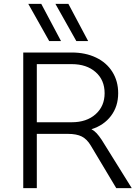

<svg xmlns="http://www.w3.org/2000/svg" viewBox="-20 -971 720 991"><path d="M660 0H580L449 -219Q429 -253 402 -266.5Q375 -280 331 -280H170V0H100V-700H350Q421 -700 475.5 -674Q530 -648 560 -600Q590 -552 590 -490Q590 -422 553 -373Q516 -324 452 -304Q467 -296 479 -283Q491 -270 505 -249ZM520 -490Q520 -558 473.5 -599Q427 -640 350 -640H170V-340H350Q427 -340 473.5 -381.5Q520 -423 520 -490ZM234 -759 126 -951H193L295 -759ZM374 -759 266 -951H333L435 -759Z"/></svg>

Font: Goli Light
Style: Regular
Weight: 300
Designer: jaikishan Patel
Foundry: MagicType
Version: Version 1.000